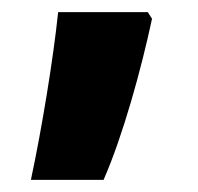

<svg xmlns="http://www.w3.org/2000/svg" viewBox="-20 -160 327 317"><path d="M231 -129 224 -140H76C68 -63 49 53 31 137H151C183 64 213 -45 231 -129Z"/></svg>

Font: Noto Sans Myanmar UI SemiCondensed ExtraBold
Style: Regular
Weight: 800
Width: 4
Designer: Monotype Design Team
Foundry: Monotype Imaging Inc.
Version: Version 2.103